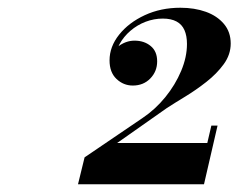

<svg xmlns="http://www.w3.org/2000/svg" viewBox="-20 -933 616 496"><path d="M181.5 -457 198.5 -526.5 348 -628Q381.5 -650.5 407.2 -682.2Q433 -714 448 -749.8Q463 -785.5 463 -819.5Q463 -840.5 456.5 -855.2Q450 -870 436 -877.5Q422 -885 400.5 -885Q378 -885 356.2 -876.8Q334.5 -868.5 317 -853.5Q299.5 -838.5 288.8 -819Q278 -799.5 278 -777H263.5Q263.5 -796 284 -812Q304.5 -828 327.5 -828Q352.5 -828 369.2 -814.2Q386 -800.5 386 -774.5Q386 -748.5 368.2 -730.2Q350.5 -712 323 -712Q299 -712 281 -729Q263 -746 263 -777Q263 -812.5 287.8 -843.5Q312.5 -874.5 354 -893.8Q395.5 -913 446 -913Q482.5 -913 511.8 -902.5Q541 -892 558.5 -871.2Q576 -850.5 576 -820.5Q576 -792 558 -767.2Q540 -742.5 513.2 -721.5Q486.5 -700.5 458.5 -683.5Q430.5 -666.5 410.5 -653.5L282.5 -563.5H515.5L526 -608.5H542L507 -457Z"/></svg>

Font: Bodoni Moda 9pt ExtraBold
Style: Italic
Weight: 800
Italic angle: -13°
Designer: Owen Earl
Foundry: indestructible type
Version: Version 2.004